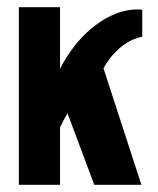

<svg xmlns="http://www.w3.org/2000/svg" viewBox="-20 -515 440 535"><path d="M32.6 0V-495H147.3V-323.4Q174.3 -375.8 211.6 -414.2Q248.9 -452.5 292 -472.3Q335 -492.1 376.4 -487.9V-412.7Q352.1 -407.8 333.2 -395.6Q314.3 -383.4 299.8 -367.9Q290.6 -358.4 282.9 -347.6Q275.2 -336.8 268.4 -324.7L374 0H242.7L168.2 -199.1Q162.3 -189.7 156.6 -178.5Q151 -167.3 147.3 -160.4V0Z"/></svg>

Font: Alumni Sans Thin
Style: Regular
Weight: 100
Designer: Robert E. Leuschke
Foundry: Robert E. Leuschke
Version: Version 1.018